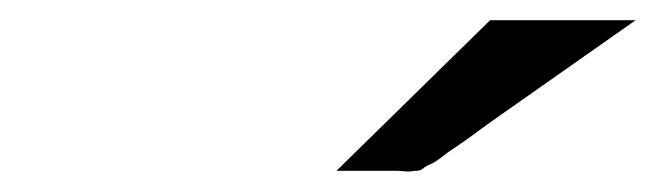

<svg xmlns="http://www.w3.org/2000/svg" viewBox="-20 -698 649 190"><path d="M313 -529 465 -678H609L478 -586Q465 -577 451.5 -567Q438 -557 431 -552.5Q424 -548 417 -542.5Q410 -537 406 -535.5Q402 -534 399 -531.5Q396 -529 392.5 -529Q389 -529 387 -528.5Q385 -528 380 -528.5Q375 -529 371 -529Z"/></svg>

Font: Coval
Style: ExtraBold Italic
Weight: 800
Foundry: Context Ltd
Version: Version 001.000